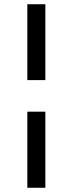

<svg xmlns="http://www.w3.org/2000/svg" viewBox="-20 -749 344 906"><path d="M109 -371H194V-729H109ZM109 137H194V-222H109Z"/></svg>

Font: Arima Koshi Medium
Style: Regular
Weight: 500
Designer: Joana Correia and Natanael Gama
Foundry: NDISCOVER
Version: Version 1.019;PS 001.019;hotconv 1.0.88;makeotf.lib2.5.64775